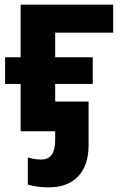

<svg xmlns="http://www.w3.org/2000/svg" viewBox="-20 -566 531 828"><path d="M100 230V113Q128 122 158 122Q218 122 218 39V0H69V-204H2V-319H69V-546H468V-425H218V-319H380V-204H218V-128H362V61Q362 147 317 194.5Q272 242 190 242Q140 242 100 230Z"/></svg>

Font: OpenSansMMV
Style: Bold
Weight: 700
Foundry: Ascender Corporation
Version: Version 4.001